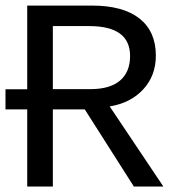

<svg xmlns="http://www.w3.org/2000/svg" viewBox="-20 -679 640 699"><path d="M467.3 0 288.6 -280.8H172.4V0H79.1V-280.8H0V-354H79.1V-658.7H314.5Q428.2 -658.7 487.8 -611.6Q547.4 -564.5 547.4 -476.6Q547.4 -403.8 501.7 -354Q456.1 -304.2 379.4 -291.5L574.7 0ZM453.6 -475.1Q453.6 -584 305.2 -584H172.4V-354.5H309.1Q380.4 -354.5 417 -385.7Q453.6 -417 453.6 -475.1Z"/></svg>

Font: Courier New
Style: Regular
Weight: 400
Designer: Steve Matteson
Foundry: Ascender Corporation
Version: Version 2.00.3